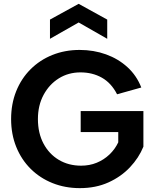

<svg xmlns="http://www.w3.org/2000/svg" viewBox="-20 -965 801 992"><path d="M392.4 7Q316.4 7 251.4 -19Q186.3 -45 138.3 -92.8Q90.4 -140.5 63.9 -206Q37.4 -271.5 37.4 -350Q37.4 -428 63.6 -493.5Q89.8 -559 137.8 -607Q185.8 -655 250.6 -681Q315.4 -707 391.4 -707Q464.5 -707 528 -684Q591.5 -661 638.8 -617.7Q686 -574.4 710 -512.9L584.9 -477.9Q555 -536.2 506.4 -563.6Q457.8 -591 395.9 -591Q333.5 -591 283.9 -560.1Q234.3 -529.1 205.1 -474.7Q175.9 -420.3 175.9 -350Q175.9 -277.6 204.6 -223.5Q233.3 -169.3 283.7 -139.1Q334.1 -109 399 -109Q442.9 -109 479.8 -124.2Q516.7 -139.4 545.3 -166.5Q574 -193.7 591 -229.6V-282.7H396.9V-391.1H720.9V-207.3Q697.4 -149.4 651.4 -100.7Q605.5 -52 540.2 -22.5Q475 7 392.4 7ZM238.2 -764.5V-863.8L386.4 -945.2L534 -863.8V-764.5L386.4 -848.9Z"/></svg>

Font: Envelope Sans Variable
Style: Regular
Weight: 500
Designer: Andreas Rasmussen / Norman Anderson
Foundry: mail.de GmbH
Version: Version 1.150